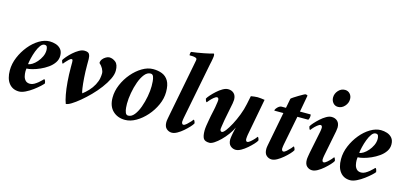

<svg xmlns="http://www.w3.org/2000/svg" viewBox="-61 -1092 3206 1512"><g transform="rotate(15 1542.0 -336.0)"><path d="M262 -438Q287 -438 312 -430Q337 -422 353.5 -402.5Q370 -383 370 -349Q370 -319 352.5 -293Q335 -267 306.5 -247Q278 -227 246.5 -213Q215 -199 186 -191.5Q157 -184 139 -184Q138 -182 137.5 -172.5Q137 -163 137 -159Q137 -141 141.5 -121.5Q146 -102 159 -88.5Q172 -75 196 -75Q213 -75 229.5 -84.5Q246 -94 260.5 -106Q275 -118 284.5 -128Q294 -138 295 -139Q302 -139 306 -126.5Q310 -114 310 -109Q305 -101 285 -82.5Q265 -64 237.5 -43.5Q210 -23 180.5 -8.5Q151 6 128 6Q76 6 46 -31.5Q16 -69 16 -137Q16 -191 38.5 -244.5Q61 -298 97 -342Q133 -386 176.5 -412Q220 -438 262 -438ZM142 -221Q156 -221 175 -233Q194 -245 212 -265.5Q230 -286 242 -311.5Q254 -337 254 -364Q254 -378 249.5 -390Q245 -402 229 -402Q211 -402 196 -381.5Q181 -361 169.5 -330.5Q158 -300 151 -270Q144 -240 142 -221Z M614 -109Q637 -126 660.5 -151Q684 -176 700 -206Q716 -237 720 -260.5Q724 -284 724 -300Q724 -318 712.5 -339Q701 -360 683 -375Q683 -393 694 -407Q705 -421 720.5 -429.5Q736 -438 747 -438Q775 -438 799 -418.5Q823 -399 823 -349Q823 -318 804.5 -280Q786 -242 756 -202Q726 -162 690 -125.5Q654 -89 618.5 -59.5Q583 -30 554.5 -12.5Q526 5 510 5Q500 -20 491.5 -65Q483 -110 478.5 -167Q474 -224 474 -283V-326Q474 -333 472.5 -340.5Q471 -348 463 -348Q456 -348 443 -336Q430 -324 419 -311Q408 -298 406 -295Q401 -295 397 -306Q393 -317 393 -321Q400 -333 416.5 -352.5Q433 -372 455 -391.5Q477 -411 500.5 -424.5Q524 -438 544 -438Q576 -438 584.5 -422Q593 -406 593 -384V-333Q593 -280 596.5 -230.5Q600 -181 605 -147.5Q610 -114 614 -109Z M1105 -438Q1146 -438 1178.5 -425Q1211 -412 1230 -380Q1249 -348 1249 -290Q1249 -237 1225.5 -184.5Q1202 -132 1164 -89Q1126 -46 1081 -20Q1036 6 992 6Q931 6 892 -31.5Q853 -69 853 -139Q853 -192 875.5 -245Q898 -298 935 -341.5Q972 -385 1016.5 -411.5Q1061 -438 1105 -438ZM1094 -399Q1067 -399 1045 -371.5Q1023 -344 1007.5 -301Q992 -258 983.5 -210Q975 -162 975 -122Q975 -111 976.5 -89.5Q978 -68 985 -50.5Q992 -33 1008 -33Q1035 -33 1057 -60.5Q1079 -88 1094.5 -131Q1110 -174 1118.5 -220.5Q1127 -267 1127 -305Q1127 -321 1125.5 -343Q1124 -365 1117.5 -382Q1111 -399 1094 -399Z M1404 -547Q1406 -561 1409.5 -576Q1413 -591 1413 -599Q1413 -608 1402 -612Q1391 -616 1377.5 -616.5Q1364 -617 1355 -617Q1354 -617 1353 -617Q1351 -620 1352.5 -631.5Q1354 -643 1357 -646Q1377 -648 1404 -652.5Q1431 -657 1457.5 -662Q1484 -667 1504.5 -672Q1525 -677 1533 -680Q1537 -678 1538 -672Q1539 -666 1539 -661Q1539 -657 1537 -644Q1535 -631 1532 -615.5Q1529 -600 1526 -588L1436 -129Q1435 -125 1433.5 -113Q1432 -101 1432 -97Q1432 -90 1435.5 -83Q1439 -76 1446 -76Q1457 -76 1472.5 -90Q1488 -104 1501 -118.5Q1514 -133 1515 -136Q1520 -136 1524.5 -125Q1529 -114 1529 -109Q1523 -97 1505.5 -78Q1488 -59 1465 -39Q1442 -19 1418 -5.5Q1394 8 1374 8Q1350 8 1331 -8.5Q1312 -25 1312 -62Q1312 -73 1316 -93.5Q1320 -114 1321 -120Z M1840 -110Q1843 -126 1846.5 -140Q1850 -154 1852 -162Q1838 -132 1816 -102Q1794 -72 1768.5 -47Q1743 -22 1720 -7Q1697 8 1681 8Q1644 8 1632 -11.5Q1620 -31 1620 -76Q1620 -92 1623.5 -116Q1627 -140 1631.5 -163.5Q1636 -187 1638 -199Q1644 -229 1649 -250.5Q1654 -272 1658 -302Q1659 -305 1660.5 -317.5Q1662 -330 1662 -334Q1662 -341 1659 -347.5Q1656 -354 1648 -354Q1638 -354 1622 -340.5Q1606 -327 1593.5 -312.5Q1581 -298 1579 -295Q1574 -295 1569.5 -306Q1565 -317 1565 -321Q1571 -333 1588 -352Q1605 -371 1627 -391Q1649 -411 1672.5 -424.5Q1696 -438 1716 -438Q1745 -438 1763.5 -420.5Q1782 -403 1782 -369Q1782 -359 1778.5 -339Q1775 -319 1773 -311Q1772 -307 1768.5 -288.5Q1765 -270 1760.5 -248Q1756 -226 1753 -210Q1750 -194 1750 -194Q1749 -188 1746.5 -172Q1744 -156 1741.5 -140.5Q1739 -125 1739 -120Q1739 -113 1742.5 -106.5Q1746 -100 1754 -100Q1765 -100 1783.5 -124Q1802 -148 1822.5 -186.5Q1843 -225 1861 -271.5Q1879 -318 1888 -363L1902 -431Q1910 -433 1929 -435Q1948 -437 1956 -437Q1964 -437 1984.5 -435Q2005 -433 2014 -431L1957 -129Q1956 -125 1955 -113Q1954 -101 1954 -97Q1954 -90 1957 -83Q1960 -76 1967 -76Q1978 -76 1994 -90Q2010 -104 2023 -118.5Q2036 -133 2037 -136Q2042 -136 2046 -125Q2050 -114 2050 -109Q2044 -97 2026.5 -78Q2009 -59 1986 -39Q1963 -19 1939 -5.5Q1915 8 1895 8Q1871 8 1852 -8.5Q1833 -25 1833 -62Q1833 -67 1835 -80.5Q1837 -94 1840 -110Z M2193 -414 2208 -492Q2212 -497 2228 -507.5Q2244 -518 2263 -529.5Q2282 -541 2297 -549Q2312 -557 2315 -557Q2324 -557 2332 -551L2307 -414H2392Q2395 -414 2395.5 -410Q2396 -406 2396 -402Q2396 -383 2387 -369H2298L2251 -129Q2250 -125 2248.5 -113Q2247 -101 2247 -97Q2247 -90 2250.5 -83Q2254 -76 2261 -76Q2272 -76 2287.5 -90Q2303 -104 2316 -118.5Q2329 -133 2330 -136Q2335 -136 2339.5 -125Q2344 -114 2344 -109Q2338 -97 2320.5 -78Q2303 -59 2279.5 -39Q2256 -19 2232 -5.5Q2208 8 2188 8Q2164 8 2145.5 -8.5Q2127 -25 2127 -62Q2127 -73 2130.5 -91.5Q2134 -110 2136 -120L2184 -369H2112Q2110 -369 2110 -372Q2110 -377 2117 -387Q2124 -397 2135 -405.5Q2146 -414 2157 -414Z M2502 -302Q2503 -305 2504.5 -317.5Q2506 -330 2506 -334Q2506 -341 2503 -347.5Q2500 -354 2492 -354Q2482 -354 2465.5 -340.5Q2449 -327 2436.5 -312.5Q2424 -298 2422 -295Q2417 -295 2413 -306Q2409 -317 2409 -321Q2415 -333 2432 -352Q2449 -371 2471 -391Q2493 -411 2516.5 -424.5Q2540 -438 2560 -438Q2589 -438 2607.5 -420.5Q2626 -403 2626 -369Q2626 -359 2622.5 -339Q2619 -319 2617 -311L2581 -129Q2580 -126 2578.5 -113.5Q2577 -101 2577 -97Q2577 -90 2580 -83Q2583 -76 2590 -76Q2601 -76 2617 -90Q2633 -104 2646 -118.5Q2659 -133 2660 -136Q2665 -136 2669 -125Q2673 -114 2673 -109Q2667 -97 2649.5 -78Q2632 -59 2609 -39Q2586 -19 2562 -5.5Q2538 8 2518 8Q2494 8 2475.5 -8.5Q2457 -25 2457 -62Q2457 -73 2460.5 -93.5Q2464 -114 2465 -120ZM2606 -671Q2631 -671 2647 -653.5Q2663 -636 2663 -610Q2663 -578 2640 -552.5Q2617 -527 2586 -527Q2561 -527 2545.5 -545.5Q2530 -564 2530 -589Q2530 -621 2552.5 -646Q2575 -671 2606 -671Z M2962 -438Q2987 -438 3012 -430Q3037 -422 3053.5 -402.5Q3070 -383 3070 -349Q3070 -319 3052.5 -293Q3035 -267 3006.5 -247Q2978 -227 2946.5 -213Q2915 -199 2886 -191.5Q2857 -184 2839 -184Q2838 -182 2837.5 -172.5Q2837 -163 2837 -159Q2837 -141 2841.5 -121.5Q2846 -102 2859 -88.5Q2872 -75 2896 -75Q2913 -75 2929.5 -84.5Q2946 -94 2960.5 -106Q2975 -118 2984.5 -128Q2994 -138 2995 -139Q3002 -139 3006 -126.5Q3010 -114 3010 -109Q3005 -101 2985 -82.5Q2965 -64 2937.5 -43.5Q2910 -23 2880.5 -8.5Q2851 6 2828 6Q2776 6 2746 -31.5Q2716 -69 2716 -137Q2716 -191 2738.5 -244.5Q2761 -298 2797 -342Q2833 -386 2876.5 -412Q2920 -438 2962 -438ZM2842 -221Q2856 -221 2875 -233Q2894 -245 2912 -265.5Q2930 -286 2942 -311.5Q2954 -337 2954 -364Q2954 -378 2949.5 -390Q2945 -402 2929 -402Q2911 -402 2896 -381.5Q2881 -361 2869.5 -330.5Q2858 -300 2851 -270Q2844 -240 2842 -221Z"/></g></svg>

Font: Amiri
Style: Bold Italic
Weight: 700
Italic angle: 10°
Designer: Khaled Hosny
Version: Version 0.113